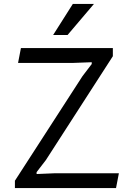

<svg xmlns="http://www.w3.org/2000/svg" viewBox="-20 -961 662 981"><path d="M448.7 -633.8V-643.1L356.4 -639.6H72.3L86.9 -715.3H556.6V-673.8L214.4 -143.1L167 -81.5V-71.8L258.8 -75.7H587.4L572.8 0H56.2V-37.6L401.4 -571.8ZM251.5 -782.2 352.1 -940.9H460L325.2 -782.2Z"/></svg>

Font: Proza Libre
Style: Regular
Weight: 400
Designer: Jasper de Waard
Foundry: Jasper de Waard
Version: Version 1.001; ttfautohint (v1.4.1.8-43bc)